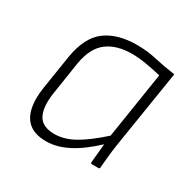

<svg xmlns="http://www.w3.org/2000/svg" viewBox="-119 -618 759 753"><g transform="rotate(30 260.5 -241.0)"><path d="M177 12Q128 12 100.5 -9Q73 -30 64 -70.5Q55 -111 64 -167L88 -320Q104 -415 157 -454.5Q210 -494 298 -494Q345 -494 387.5 -484Q430 -474 481 -467L425 -115Q420 -81 417.5 -55.5Q415 -30 413 -6Q413 0 407 0H378Q372 0 372 -6Q374 -26 376 -48Q378 -70 380 -92Q325 -40 274.5 -14Q224 12 177 12ZM190 -29Q234 -29 279.5 -54.5Q325 -80 385 -134L432 -434Q399 -442 363.5 -448Q328 -454 298 -454Q229 -454 186.5 -422Q144 -390 131 -315L108 -166Q98 -100 116.5 -64.5Q135 -29 190 -29Z"/></g></svg>

Font: Sofia Sans ExtraLight
Style: Italic
Weight: 250
Italic angle: -9°
Version: Version 4.100-B